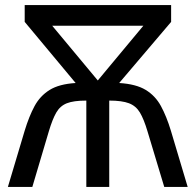

<svg xmlns="http://www.w3.org/2000/svg" viewBox="-20 -734 769 754"><path d="M652 -714V-648L448 -408Q514 -404 552 -381Q590 -358 612 -317.5Q634 -277 651 -221L717 0H625L559 -219Q545 -266 529.5 -292Q514 -318 486.5 -328.5Q459 -339 409 -339V0H319V-339Q269 -339 242.5 -328.5Q216 -318 201 -292Q186 -266 172 -219L107 0H11L77 -221Q94 -277 115.5 -317Q137 -357 174.5 -380.5Q212 -404 277 -408L77 -648V-714ZM543 -633H185L364 -418Z"/></svg>

Font: Noto Sans
Style: Regular
Weight: 400
Designer: Monotype Design Team
Foundry: Monotype Imaging Inc.
Version: Version 2.007